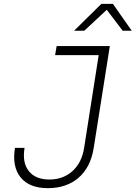

<svg xmlns="http://www.w3.org/2000/svg" viewBox="-20 -970 706 1000"><path d="M229 10Q133 10 87.5 -46Q42 -102 58 -200H108Q95 -123 130 -79Q165 -35 237 -35Q309 -35 357.5 -79Q406 -123 418 -199L494 -683H267L275 -730H552L468 -199Q452 -99 389.5 -44.5Q327 10 229 10ZM366 -810 508 -950H568L666 -810H619L536 -919L419 -810Z"/></svg>

Font: NKDuy Mono Thin
Style: Italic
Weight: 100
Italic angle: -9°
Monospace: yes
Designer: NKDuy
Foundry: NKDuy
Version: Version 2.251; ttfautohint (v1.8.4.7-5d5b)